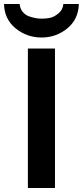

<svg xmlns="http://www.w3.org/2000/svg" viewBox="-53 -937 413 957"><path d="M-33 -917H45Q47 -894 60 -878Q73 -862 92 -855.5Q111 -849 126 -846.5Q141 -844 155 -844Q174 -844 194 -847.5Q214 -851 237 -869Q260 -887 263 -917H340Q338 -841 282.5 -795.5Q227 -750 154 -750Q81 -750 25 -795.5Q-31 -841 -33 -917ZM86 0V-695H221V0Z"/></svg>

Font: Coval
Style: Bold
Weight: 700
Foundry: Context Ltd
Version: Version 001.000